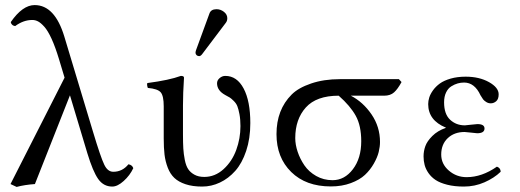

<svg xmlns="http://www.w3.org/2000/svg" viewBox="-20 -718 2027 749"><path d="M500 -62Q486.8 -33.7 462.6 -12Q438.5 9.8 418 9.8Q383.8 9.8 363 -19.8Q342.3 -49.3 320.8 -120.1L252.9 -346.2L116.2 0Q75.7 2.9 44.9 11.2L21 0L231.9 -415L210 -487.8Q195.8 -534.7 181.2 -566.7Q166.5 -598.6 152.8 -613.8Q139.2 -628.9 128.4 -634.5Q117.7 -640.1 106 -640.1Q71.3 -640.1 39.1 -616.2Q33.7 -617.7 31.7 -618.4Q29.8 -619.1 26.4 -622.6Q22.9 -626 22 -631.8Q67.9 -698.2 115.2 -698.2Q193.8 -698.2 231 -575.2L342.8 -204.1Q373 -103.5 386.7 -75.7Q399.9 -47.9 421.9 -47.9Q457.5 -47.9 481 -77.1Q495.6 -74.7 500 -62Z M824.7 -682.1Q840.3 -682.1 853.5 -671.9Q866.7 -661.6 866.7 -647Q866.7 -636.2 860.8 -628.9L768.6 -506.8Q762.7 -499 756.8 -499Q751 -499 746.8 -502.9Q742.7 -506.8 742.7 -512.2Q742.7 -516.1 744.6 -522L796.9 -665Q802.7 -682.1 824.7 -682.1ZM693.8 -307.1V-193.8Q693.8 -160.2 695.1 -138.9Q696.3 -117.7 700.9 -94.2Q705.6 -70.8 714.4 -57.9Q723.1 -44.9 738.8 -36.4Q754.4 -27.8 776.9 -27.8Q818.8 -27.8 852.1 -58.1Q885.3 -88.4 901.6 -133.1Q918 -177.7 918 -226.1Q918 -252.4 914.1 -272.7Q910.2 -293 905.8 -304Q901.4 -314.9 891.4 -324.7Q881.3 -334.5 876.5 -337.4L858.9 -347.2Q826.7 -364.7 826.7 -393.1Q826.7 -404.8 836.7 -413.3Q846.7 -421.9 858.9 -421.9Q904.3 -421.9 930.4 -372.8Q956.5 -323.7 956.5 -237.8Q956.5 -177.7 940.4 -129.4Q924.3 -81.1 897.7 -51.3Q871.1 -21.5 837.9 -5.9Q804.7 9.8 768.6 9.8Q731 9.8 703.9 0.7Q676.8 -8.3 660.4 -23.7Q644 -39.1 634.5 -63.7Q625 -88.4 621.8 -115Q618.7 -141.6 618.7 -178.2V-303.2Q618.7 -344.2 606.9 -357.9Q595.2 -371.6 556.6 -375Q552.2 -387.7 554.7 -394Q640.6 -405.3 685.5 -421.9Q697.8 -421.9 697.8 -415Q693.8 -354 693.8 -307.1Z M1478.5 -344.7H1348.6Q1396 -320.3 1429.2 -272Q1462.4 -223.6 1462.4 -164.1Q1462.4 -146 1457.3 -125Q1452.1 -104 1438.2 -79.6Q1424.3 -55.2 1403.8 -35.9Q1383.3 -16.6 1348.6 -3.7Q1314 9.3 1270.5 9.3Q1173.3 9.3 1116 -47.1Q1058.6 -103.5 1058.6 -194.8Q1058.6 -290 1117.7 -349.1Q1144 -375.5 1193.6 -392.3Q1243.2 -409.2 1305.7 -409.2H1536.1L1546.4 -397.9Q1531.7 -370.6 1517.3 -357.7Q1502.9 -344.7 1478.5 -344.7ZM1277.3 -15.1Q1324.2 -15.1 1356.7 -57.9Q1389.2 -100.6 1389.2 -167Q1389.2 -227.5 1367.9 -266.1Q1346.7 -304.7 1301.3 -344.7Q1214.4 -344.7 1173.1 -298.8Q1131.8 -252.9 1131.8 -179.2Q1131.8 -153.8 1141.1 -126Q1150.4 -98.1 1167.5 -73Q1184.6 -47.9 1213.4 -31.5Q1242.2 -15.1 1277.3 -15.1Z M1701.2 -115.2Q1701.2 -78.1 1731 -52.5Q1760.7 -26.9 1800.3 -26.9Q1859.9 -26.9 1918.5 -67.9Q1933.1 -62.5 1933.1 -47.9Q1907.7 -23.4 1869.9 -6.8Q1832 9.8 1789.6 9.8Q1752.9 9.8 1724.9 2.7Q1696.8 -4.4 1679.7 -15.6Q1662.6 -26.9 1651.6 -42.7Q1640.6 -58.6 1636.5 -74.5Q1632.3 -90.3 1632.3 -107.9Q1632.3 -128.4 1639.2 -147.7Q1646 -167 1666.5 -187.5Q1687 -208 1719.2 -219.2V-220.2Q1650.4 -248.5 1650.4 -312Q1650.4 -324.2 1654.5 -337.6Q1658.7 -351.1 1669.4 -366Q1680.2 -380.9 1696 -392.3Q1711.9 -403.8 1738 -411.4Q1764.2 -418.9 1796.4 -418.9Q1849.6 -418.9 1887.5 -397.7Q1925.3 -376.5 1925.3 -350.1Q1925.3 -331.5 1915.8 -323.2Q1906.2 -314.9 1894.5 -314.9Q1884.8 -314.9 1876.7 -320.1Q1868.7 -325.2 1864.7 -330.3Q1860.8 -335.4 1854.5 -346.2Q1831.5 -396 1790.5 -396Q1777.8 -396 1765.6 -392.6Q1753.4 -389.2 1740.7 -381.3Q1728 -373.5 1720.2 -357.4Q1712.4 -341.3 1712.4 -318.8Q1712.4 -272.9 1735.8 -251Q1759.3 -229 1793.5 -229L1816.4 -231.4Q1839.4 -233.9 1842.3 -233.9Q1870.1 -233.9 1870.1 -216.8Q1870.1 -198.2 1841.3 -198.2Q1837.4 -198.2 1817.1 -200.7Q1796.9 -203.1 1792.5 -203.1Q1752 -203.1 1726.6 -179Q1701.2 -154.8 1701.2 -115.2Z"/></svg>

Font: Linux Libertine Display G
Style: Regular
Weight: 400
Designer: Philipp H. Poll
Foundry: Philipp H. Poll
Version: Version 5.0.9